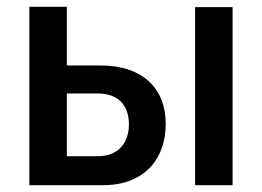

<svg xmlns="http://www.w3.org/2000/svg" viewBox="-20 -543 769 563"><path d="M66 0H283C402 0 466 -76 466 -180C466 -282 400 -351 275 -351H176V-523H66ZM552 0H662V-522H552ZM176 -85V-269H265C334 -269 358 -227 358 -178C358 -127 330 -85 266 -85Z"/></svg>

Font: FIGSv2-sans-serif SemiBold
Style: Regular
Weight: 600
Designer: Matt McInerney, Pablo Impallari, Rodrigo Fuenzalida,Mirko Velimirovic
Foundry: Matt McInerney, Pablo Impallari, Rodrigo Fuenzalida
Version: Version 4.021;hotconv 1.0.109;makeotfexe 2.5.65596